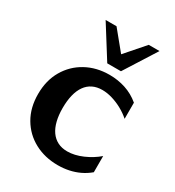

<svg xmlns="http://www.w3.org/2000/svg" viewBox="-186 -868 910 997"><g transform="rotate(30 269.0 -369.0)"><path d="M313.6 19.4Q235.5 19.4 173.7 -13.8Q111.9 -46.9 76.3 -107.6Q40.7 -168.2 40.7 -250.2Q40.7 -331.5 76.2 -392.6Q111.7 -453.7 173.4 -487.7Q235.2 -521.8 313.6 -521.8Q363.9 -521.8 409.8 -506.8Q455.8 -491.7 494.3 -459.5V-362.9Q470.4 -383.9 440.8 -400.2Q411.1 -416.5 380.1 -425.7Q349.2 -435 320.1 -435Q287.7 -435 262.8 -422.9Q237.9 -410.7 221.2 -387.1Q204.5 -363.6 196 -329.2Q187.5 -294.8 187.5 -250.2Q187.5 -207.9 195.9 -174Q204.2 -140.1 220.9 -116.3Q237.7 -92.5 262.4 -79.9Q287.2 -67.2 320.1 -67.2Q363.2 -67.2 410.8 -87.8Q458.3 -108.4 494.6 -139.8V-42.7Q469.1 -21.3 440.1 -7.6Q411.1 6.1 379.5 12.7Q347.9 19.4 313.6 19.4ZM152.3 -758.2 272.2 -567.3H354.4L475.4 -758.2H410.8L311.1 -644.1L217.6 -758.2Z"/></g></svg>

Font: Russolo 10pt ExtraLight
Style: Regular
Weight: 200
Designer: Micah Stupak-Hahn
Version: Version 1.000